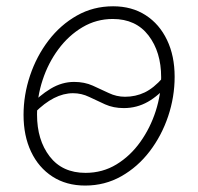

<svg xmlns="http://www.w3.org/2000/svg" viewBox="-20 -573 625 605"><path d="M248.5 11.7Q189 11.7 145.3 -16.6Q101.6 -44.9 77.9 -95Q54.2 -145 54.2 -210.9Q54.2 -273.9 74.7 -335Q95.2 -396 132.8 -445.3Q170.4 -494.6 222.2 -523.9Q273.9 -553.2 336.4 -553.2Q395.5 -553.2 439 -525.1Q482.4 -497.1 506.3 -447Q530.3 -397 530.3 -331.1Q530.3 -267.6 509.8 -206.5Q489.3 -145.5 451.7 -96.2Q414.1 -46.9 362.3 -17.6Q310.5 11.7 248.5 11.7ZM249.5 -28.3Q303.2 -28.3 346.9 -54.9Q390.6 -81.5 422.1 -125.7Q453.6 -169.9 470.7 -223.1Q487.8 -276.4 487.8 -329.6Q487.8 -409.2 448 -461.2Q408.2 -513.2 335.4 -513.2Q283.7 -513.2 240 -487.3Q196.3 -461.4 164.1 -418Q131.8 -374.5 114.3 -321Q96.7 -267.6 96.7 -211.9Q96.7 -131.8 136.5 -80.1Q176.3 -28.3 249.5 -28.3ZM89.4 -217.8 71.8 -237.3Q104 -272 139.6 -293.5Q175.3 -314.9 213.4 -314.9Q246.1 -314.9 272.2 -303.2Q298.3 -291.5 322.8 -279.8Q347.2 -268.1 374 -268.1Q407.2 -268.1 435.8 -281.7Q464.4 -295.4 493.2 -328.1L512.7 -310.5Q481 -272 446 -252.2Q411.1 -232.4 370.1 -232.4Q337.4 -232.4 311.3 -244.1Q285.2 -255.9 261 -267.6Q236.8 -279.3 210 -279.3Q150.4 -279.3 89.4 -217.8Z"/></svg>

Font: Inter Extra Light
Style: Italic
Weight: 200
Italic angle: -9.39999°
Designer: Rasmus Andersson
Foundry: rsms
Version: Version 4.000;git-3c8e0fc